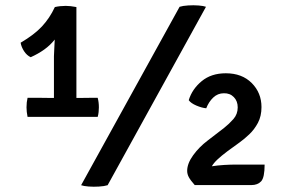

<svg xmlns="http://www.w3.org/2000/svg" viewBox="-20 -709 1099 735"><path d="M138.5 -334.5Q147.5 -334.5 162.8 -334.2Q178 -334 186.5 -334V-494Q186.5 -505.5 187.8 -522.8Q189 -540 189.5 -557.5Q172.5 -536 149.5 -519.5Q126.5 -503 97.5 -490Q82.5 -497 72 -513.2Q61.5 -529.5 59 -545.5Q111 -576 140.8 -608Q170.5 -640 190 -682Q210 -686.5 232 -686.5Q249 -686.5 272.5 -682V-334Q280.5 -334 297.2 -334.2Q314 -334.5 322.5 -334.5H354Q358.5 -318 358.5 -298Q358.5 -289.5 357.5 -280Q356.5 -270.5 354 -261.5H85.5Q81.5 -281.5 81.5 -298Q81.5 -317.5 85.5 -334.5ZM667.5 -683Q680 -687 700.5 -688.2Q721 -689.5 740.2 -688Q759.5 -686.5 768.5 -683L392 0Q379 4 358.8 5.2Q338.5 6.5 319.2 5Q300 3.5 290.5 0ZM993 -79Q993 -29.5 979.8 -15Q966.5 -0.5 942 -0.5H725.5Q709 -19 702.8 -30.8Q696.5 -42.5 696.5 -55Q696.5 -83 719.5 -114.8Q742.5 -146.5 775 -171L838 -219.5Q857 -234.5 873.5 -253.2Q890 -272 890 -298Q890 -322 875.2 -337.2Q860.5 -352.5 837 -352Q813.5 -352 796.2 -335.5Q779 -319 769.5 -294.5Q752.5 -296 731.5 -305Q710.5 -314 702.5 -325.5Q715.5 -368 752 -398.2Q788.5 -428.5 844.5 -428.5Q906.5 -428.5 943.8 -391Q981 -353.5 981 -299Q981 -264.5 967.5 -239Q954 -213.5 934.5 -195Q915 -176.5 897.5 -164L850 -129.5Q828 -113 813 -99Q798 -85 791 -72.5Q813.5 -76 837.5 -77.5Q861.5 -79 885 -79Z"/></svg>

Font: Signika SC
Style: Regular
Weight: 400
Designer: Anna Giedryś
Foundry: Anna Giedryś
Version: Version 2.000; ttfautohint (v1.8.3) -l 8 -r 50 -G 200 -x 9 -